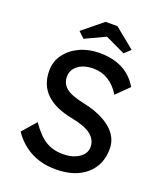

<svg xmlns="http://www.w3.org/2000/svg" viewBox="-161 -996 946 1111"><g transform="rotate(20 312.0 -440.5)"><path d="M314 10Q144 10 50 -126L124 -211Q173 -141 218 -114Q263 -87 325 -87Q382 -87 421.5 -113Q461 -139 461 -180Q461 -226 422 -255.5Q383 -285 299 -301Q85 -343 85 -514Q85 -571 117 -615Q149 -659 203.5 -684.5Q258 -710 326 -710Q491 -710 563 -587L487 -512Q457 -561 415.5 -587Q374 -613 323 -613Q265 -613 229 -586.5Q193 -560 193 -517Q193 -474 225.5 -447.5Q258 -421 337 -405Q447 -382 508 -331Q569 -280 569 -208Q569 -108 500.5 -49Q432 10 314 10ZM208 -755 171 -790 295 -891H368L492 -790L455 -755L332 -813Z"/></g></svg>

Font: Lexend Deca
Style: Regular
Weight: 400
Designer: Bonnie Shaver-Troup, Thomas Jockin
Foundry: Lexend
Version: Version 1.008; ttfautohint (v1.8.4.7-5d5b)